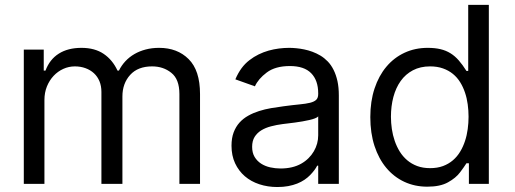

<svg xmlns="http://www.w3.org/2000/svg" viewBox="-20 -747 2094 780"><path d="M76.7 0V-545.5H157.7V-460.2H164.8Q181.8 -505.7 218.9 -529.1Q256 -552.6 311.1 -552.6Q365.1 -552.6 401.1 -528.2Q437.1 -503.9 457.4 -460.2H463.1Q473.7 -481.5 489.7 -498.6Q505.7 -515.6 526.3 -527.5Q546.9 -539.4 572.1 -546Q597.3 -552.6 626.4 -552.6Q700.3 -552.6 746.1 -507.1Q792.6 -461.3 792.6 -365.1V0H708.8V-365.1Q708.8 -425.4 675.8 -451.3Q643.5 -477.3 598 -477.3Q540.1 -477.3 508.9 -442.8Q477.3 -408 477.3 -355.1V0H392V-373.6Q392 -397.7 384.1 -416.9Q376.1 -436.1 361.7 -449.4Q347.3 -462.7 327.4 -470Q307.5 -477.3 284.1 -477.3Q259.6 -477.3 237.2 -467.2Q214.8 -457 197.8 -438.9Q180.8 -420.8 170.6 -395.8Q160.5 -370.7 160.5 -340.9V0Z M920.5 -154.8Q920.5 -186.1 929.2 -209.2Q937.9 -232.2 952.9 -248.9Q968 -265.6 988.5 -277Q1008.9 -288.4 1032.3 -295.8Q1055.8 -303.3 1081.3 -307.7Q1106.9 -312.1 1132.1 -315.3Q1169.4 -320.3 1196 -322.8Q1222.7 -325.3 1239.7 -329.5Q1256.7 -333.8 1264.7 -341.6Q1272.7 -349.4 1272.7 -365.1V-367.9Q1272.7 -420.5 1244.1 -449.6Q1215.6 -478.7 1157.7 -478.7Q1098.4 -478.7 1063.6 -452.4Q1029.1 -426.5 1015.6 -396.3L936.1 -424.7Q947.1 -450.3 961.1 -469.5Q975.1 -488.6 993.3 -502.5Q1011 -516.3 1030.7 -525.9Q1050.4 -535.5 1071.2 -541.4Q1092 -547.2 1113.1 -549.9Q1134.2 -552.6 1154.8 -552.6Q1168 -552.6 1183.4 -551.1Q1198.9 -549.7 1215.4 -546.3Q1231.9 -543 1248.9 -536.8Q1266 -530.5 1282 -521Q1297.9 -511.4 1311.6 -497.2Q1325.3 -483 1335.2 -463.1Q1345.2 -443.2 1350.9 -417.6Q1356.5 -392 1356.5 -359.4V0H1272.7V-73.9H1268.5Q1259.9 -56.5 1240.1 -35.9Q1230.1 -25.6 1217 -16.7Q1203.8 -7.8 1187.3 -1.2Q1170.8 5.3 1150.7 9.1Q1130.7 12.8 1106.5 12.8Q1067.8 12.8 1033.7 1.6Q999.6 -9.6 974.6 -31.1Q949.6 -52.6 935 -83.8Q920.5 -115.1 920.5 -154.8ZM1004.3 -150.6Q1004.3 -126.1 1014.4 -109.4Q1024.5 -92.7 1040.8 -82.2Q1057.2 -71.7 1077.8 -67.1Q1098.4 -62.5 1119.3 -62.5Q1169 -62.5 1203.5 -82Q1220.5 -91.6 1233.5 -104.6Q1246.4 -117.5 1255.1 -132.5Q1263.8 -147.4 1268.3 -163.9Q1272.7 -180.4 1272.7 -197.4V-274.1Q1269.2 -269.9 1259.6 -266.2Q1250 -262.4 1236.7 -259.4Q1223.4 -256.4 1208.1 -253.7Q1192.8 -251.1 1177.9 -249.1Q1163 -247.2 1149.9 -245.6Q1136.7 -244 1127.8 -242.9Q1103.3 -239.7 1081 -233.8Q1058.6 -228 1041.5 -217.5Q1024.5 -207 1014.4 -190.9Q1004.3 -174.7 1004.3 -150.6Z M1717.3 -552.6Q1747.2 -552.6 1769.5 -547.2Q1791.9 -541.9 1810.2 -530.5Q1828.5 -519.2 1843.9 -501.4Q1859.4 -483.7 1875 -458.8H1882.1V-727.3H1965.9V0H1884.9V-83.8H1875Q1870.4 -76.3 1863.8 -67.1Q1857.2 -57.9 1848.7 -46.5Q1832 -24.1 1800.1 -6.4Q1768.5 11.4 1715.9 11.4Q1664.8 11.4 1622.3 -8.5Q1579.9 -28.4 1549.2 -65.2Q1518.5 -101.9 1501.4 -154.1Q1484.4 -206.3 1484.4 -271.3Q1484.4 -335.6 1501.6 -387.4Q1518.8 -439.3 1549.7 -476Q1580.6 -512.8 1623.4 -532.7Q1666.2 -552.6 1717.3 -552.6ZM1727.3 -63.9Q1756.7 -63.9 1779.7 -72.4Q1802.6 -81 1820 -95.9Q1837.4 -110.8 1849.4 -130.9Q1861.5 -150.9 1869.1 -174.2Q1876.8 -197.4 1880.1 -222.7Q1883.5 -247.9 1883.5 -272.7Q1883.5 -297.9 1880.1 -323Q1876.8 -348 1869.1 -370.7Q1861.5 -393.5 1849.4 -413Q1837.4 -432.5 1820 -446.7Q1802.6 -460.9 1779.5 -469.1Q1756.4 -477.3 1727.3 -477.3Q1687.5 -477.3 1657.5 -461.5Q1627.5 -445.7 1607.8 -418Q1588.1 -390.3 1578.1 -353Q1568.2 -315.7 1568.2 -272.7Q1568.2 -247.9 1571.9 -222.8Q1575.6 -197.8 1583.6 -174.5Q1591.6 -151.3 1604 -131.2Q1616.5 -111.2 1634.2 -96.1Q1652 -81 1675.1 -72.4Q1698.2 -63.9 1727.3 -63.9Z"/></svg>

Font: Inter P
Style: Regular
Weight: 400
Designer: Rasmus Andersson
Foundry: rsms
Version: Version 3.018;git-588b23468